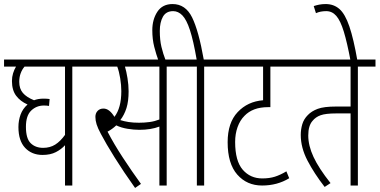

<svg xmlns="http://www.w3.org/2000/svg" viewBox="-20 -916 1874 948"><path d="M424 -587H337V0H301V-199Q283 -179 256 -165Q229 -151 190 -151Q137 -151 104 -186Q71 -221 71 -289Q71 -321 81.5 -350Q92 -379 116 -400Q80 -416 59.5 -443.5Q39 -471 39 -516Q39 -536 44.5 -554Q50 -572 59 -587H0V-622H424ZM108 -290Q108 -232 131.5 -209Q155 -186 193 -186Q227 -186 252.5 -202Q278 -218 301 -250V-587H101Q89 -573 82 -554Q75 -535 75 -512Q75 -478 93 -457Q111 -436 148 -421Q169 -429 195 -429Q204 -429 211.5 -428.5Q219 -428 225 -427L222 -393Q216 -394 210 -394.5Q204 -395 197 -395Q160 -395 134 -370Q108 -345 108 -290Z M803 -587V0H767V-291Q725 -275 668 -275Q641 -275 610 -280Q579 -285 554 -297Q534 -278 511 -266Q542 -206 586.5 -138Q631 -70 676 -8L647 12Q590 -68 546 -138.5Q502 -209 478 -255Q463 -283 457 -302Q451 -321 451 -339Q451 -357 462 -368.5Q473 -380 491 -380Q520 -380 545 -339Q579 -383 579 -466Q579 -496 573.5 -529.5Q568 -563 559 -587H412V-622H890V-587ZM666 -310Q694 -310 719 -313.5Q744 -317 767 -326V-587H597Q604 -564 609.5 -530Q615 -496 615 -465Q615 -416 604.5 -382.5Q594 -349 574 -323Q593 -317 615 -313.5Q637 -310 666 -310Z M763 -615Q751 -648 741.5 -685Q732 -722 732 -767Q732 -820 757 -858Q782 -896 832 -896Q896 -896 928.5 -830Q961 -764 986 -622H1074V-587H988V0H952V-587H878V-622H951Q935 -715 918 -767Q901 -819 880.5 -840Q860 -861 835 -861Q800 -861 784.5 -833.5Q769 -806 769 -763Q769 -719 777 -685Q785 -651 799 -615Z M1437 -587H1315V-387H1305Q1265 -387 1236 -376Q1207 -365 1187 -344Q1165 -322 1153 -288.5Q1141 -255 1141 -215Q1141 -121 1178.5 -78Q1216 -35 1275 -35Q1310 -35 1337 -43.5Q1364 -52 1394 -70L1408 -36Q1349 0 1274 0Q1199 0 1151.5 -54Q1104 -108 1104 -214Q1104 -310 1153.5 -362.5Q1203 -415 1279 -421V-587H1062V-622H1437Z M1747 -587V0H1711V-356H1640Q1588 -356 1563 -347Q1538 -338 1523 -319Q1513 -308 1507.5 -290Q1502 -272 1502 -247Q1502 -197 1528 -141Q1554 -85 1612 -12L1583 7Q1531 -60 1498 -123.5Q1465 -187 1465 -250Q1465 -277 1472.5 -302.5Q1480 -328 1500 -348Q1518 -367 1548.5 -378.5Q1579 -390 1640 -390H1711V-587H1425V-622H1834V-587Z M1711 -615Q1694 -706 1677.5 -760Q1661 -814 1640.5 -837.5Q1620 -861 1591 -861Q1576 -861 1563.5 -858.5Q1551 -856 1540 -851L1529 -886Q1541 -890 1555.5 -893Q1570 -896 1588 -896Q1628 -896 1656 -871.5Q1684 -847 1705 -785.5Q1726 -724 1745 -615Z"/></svg>

Font: Noto Sans Devanagari ExtraCondensed ExtraLight
Style: Regular
Weight: 200
Width: 2
Designer: Jelle Bosma - Monotype Design Team
Foundry: Monotype Imaging Inc.
Version: Version 2.004; ttfautohint (v1.8.4.7-5d5b)